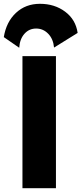

<svg xmlns="http://www.w3.org/2000/svg" viewBox="-47 -989 428 1009"><path d="M54 -738 -27 -794Q-14 -874 37 -921.5Q88 -969 163 -969Q240 -969 295.5 -927.5Q351 -886 361 -816L237 -739Q233 -784 206.5 -811.5Q180 -839 143 -839Q106 -839 81.5 -811.5Q57 -784 54 -738ZM71 0V-694H247V0Z"/></svg>

Font: Cantarell Extra Bold
Style: Regular
Weight: 800
Designer: Dave Crossland, Nikolaus Waxweiler, Florian Fecher, Jacques Le Bailly, Eben Sorkin, Alexei Vanyashin, Alexios Zavras, Em
Version: Version 0.303